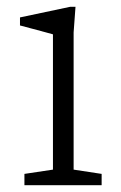

<svg xmlns="http://www.w3.org/2000/svg" viewBox="-20 -542 355 562"><path d="M201 -522 195.5 -447V-45.5L277.5 -33V0H51.5V-33L135 -45.5V-441.5Q129.5 -443 112.2 -447.8Q95 -452.5 74.2 -458Q53.5 -463.5 38.5 -467.5V-491L185 -522Z"/></svg>

Font: Newsreader Caption Light
Style: Regular
Weight: 300
Designer: Hugues Gentile
Foundry: Production Type
Version: Version 1.001